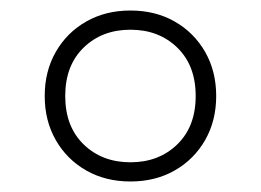

<svg xmlns="http://www.w3.org/2000/svg" viewBox="-20 -768 496 365"><path d="M228 -423Q180.5 -423 143.8 -444Q107 -465 86 -501.8Q65 -538.5 65 -585.5Q65 -632.5 86 -669.2Q107 -706 143.8 -727Q180.5 -748 228 -748Q275.5 -748 312.2 -727Q349 -706 370 -669.2Q391 -632.5 391 -585.5Q391 -538.5 370 -501.8Q349 -465 312.2 -444Q275.5 -423 228 -423ZM228 -459.5Q282 -459.5 317 -493.5Q352 -527.5 352 -585.5Q352 -643.5 317 -677.5Q282 -711.5 228 -711.5Q174 -711.5 139 -677.5Q104 -643.5 104 -585.5Q104 -527.5 139 -493.5Q174 -459.5 228 -459.5Z"/></svg>

Font: Encode Sans Condensed ExtraLight
Style: Regular
Weight: 200
Width: 3
Designer: Multiple Designers
Foundry: Impallari Type
Version: Version 3.000; ttfautohint (v1.8.3) -l 8 -r 50 -G 200 -x 14 